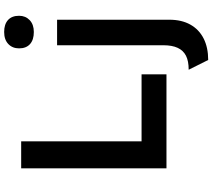

<svg xmlns="http://www.w3.org/2000/svg" viewBox="-69 -753 1023 925"><g transform="rotate(-90 442.5 -290.5)"><path d="M94 0V-700H224V-120H547V0ZM569 107Q611 107 636.5 94Q662 81 674.5 54Q687 27 687 -15V-527H810V14Q810 73 786.5 115Q763 157 719.5 179Q676 201 616 201ZM672 -710Q672 -742 693 -762Q714 -782 751 -782Q788 -782 808.5 -763.5Q829 -745 829 -710Q829 -679 808 -659Q787 -639 751 -639Q713 -639 692.5 -657.5Q672 -676 672 -710Z"/></g></svg>

Font: Mach Medium
Style: Regular
Weight: 500
Version: Version 1.002